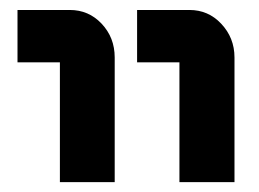

<svg xmlns="http://www.w3.org/2000/svg" viewBox="-20 -645 520 385"><path d="M339.8 -279.8V-520H254.9V-625H359.9Q397.5 -625 423.3 -597.7Q450.2 -569.3 450.2 -529.8V-279.8ZM100.1 -279.8V-520H15.1V-625H120.1Q157.7 -625 183.6 -597.7Q210 -569.8 210 -529.8V-279.8Z"/></svg>

Font: Horta
Style: Regular
Weight: 600
Width: 3
Version: Version 0.11